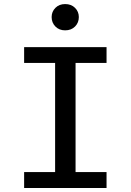

<svg xmlns="http://www.w3.org/2000/svg" viewBox="-20 -943 655 963"><path d="M514.4 -706.7V-627.2H359V-80H514.4V0H101V-80H256.4V-627.2H101V-706.7ZM306.7 -922.6Q337.4 -922.6 356.4 -903.6Q375.4 -884.6 375.4 -857.4Q375.4 -829.2 356.4 -810Q337.4 -790.8 306.7 -790.8Q276.9 -790.8 257.9 -810Q239 -829.2 239 -857.4Q239 -884.6 257.9 -903.6Q276.9 -922.6 306.7 -922.6Z"/></svg>

Font: Fira Code Retina
Style: Regular
Weight: 450
Monospace: yes
Designer: Carrois Corporate, Edenspiekermann AG, Nikita Prokopov
Foundry: Carrois Corporate, Edenspiekermann AG, Nikita Prokopov
Version: Version 6.002